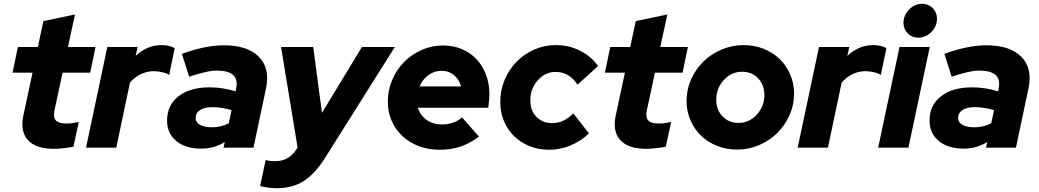

<svg xmlns="http://www.w3.org/2000/svg" viewBox="-20 -776 5460 1009"><path d="M103 -170 151 -394H46L74 -529H179L208 -665L374 -700L337 -529H482L454 -394H309L266 -195Q259 -159 273.5 -143Q288 -127 328 -127Q345 -127 360.5 -129Q376 -131 394 -135L366 -5Q347 -1 317.5 2.5Q288 6 263 6Q168 6 126.5 -40Q85 -86 103 -170Z M432 0 544 -529H703L693 -482Q722 -510 756.5 -524.5Q791 -539 829 -539Q851 -539 869.5 -534.5Q888 -530 898 -522L869 -382Q859 -390 834.5 -396Q810 -402 788 -402Q752 -402 719.5 -386Q687 -370 663 -342L591 0Z M1037 5Q955 5 906.5 -35Q858 -75 858 -142Q858 -223 918 -270Q978 -317 1083 -317Q1117 -317 1151.5 -311.5Q1186 -306 1218 -296L1221 -311Q1231 -358 1205.5 -381.5Q1180 -405 1120 -405Q1093 -405 1058 -397Q1023 -389 974 -373L936 -493Q996 -515 1051.5 -526.5Q1107 -538 1156 -538Q1281 -538 1340.5 -477.5Q1400 -417 1378 -312L1312 0H1155L1161 -29Q1130 -11 1100 -3Q1070 5 1037 5ZM1008 -155Q1008 -133 1031 -120Q1054 -107 1094 -107Q1118 -107 1140 -112.5Q1162 -118 1182 -128L1197 -197Q1174 -204 1148 -208.5Q1122 -213 1098 -213Q1055 -213 1031.5 -198Q1008 -183 1008 -155Z M1538 9 1544 0 1457 -529H1626L1672 -183L1882 -529H2055L1688 54Q1635 138 1576 175.5Q1517 213 1436 213Q1411 213 1389 210Q1367 207 1347 202L1376 65Q1386 68 1398.5 69.5Q1411 71 1427 71Q1463 71 1490 55.5Q1517 40 1538 9Z M2497 -58Q2447 -21 2398.5 -5Q2350 11 2290 11Q2231 11 2181 -8Q2131 -27 2095 -60.5Q2059 -94 2038.5 -140.5Q2018 -187 2018 -242Q2018 -302 2041 -356Q2064 -410 2103.5 -450Q2143 -490 2196 -513.5Q2249 -537 2308 -537Q2362 -537 2407 -518Q2452 -499 2484 -465Q2516 -431 2534 -383.5Q2552 -336 2552 -280Q2552 -269 2551 -255Q2550 -241 2546 -210H2176Q2188 -170 2221.5 -146Q2255 -122 2303 -122Q2334 -122 2361 -131.5Q2388 -141 2408 -159ZM2301 -404Q2262 -404 2231.5 -381.5Q2201 -359 2185 -322H2403Q2393 -359 2365.5 -381.5Q2338 -404 2301 -404Z M2882 -129Q2913 -129 2939.5 -141.5Q2966 -154 2993 -180L3075 -75Q3031 -33 2977 -11Q2923 11 2865 11Q2810 11 2763 -8Q2716 -27 2682 -60Q2648 -93 2628.5 -139.5Q2609 -186 2609 -240Q2609 -302 2632 -356.5Q2655 -411 2694.5 -451.5Q2734 -492 2787.5 -515.5Q2841 -539 2901 -539Q2970 -539 3028.5 -509.5Q3087 -480 3123 -429L3015 -331Q2993 -365 2964.5 -381.5Q2936 -398 2899 -398Q2845 -398 2806 -354Q2767 -310 2767 -249Q2767 -195 2799 -162Q2831 -129 2882 -129Z M3216 -170 3264 -394H3159L3187 -529H3292L3321 -665L3487 -700L3450 -529H3595L3567 -394H3422L3379 -195Q3372 -159 3386.5 -143Q3401 -127 3441 -127Q3458 -127 3473.5 -129Q3489 -131 3507 -135L3479 -5Q3460 -1 3430.5 2.5Q3401 6 3376 6Q3281 6 3239.5 -40Q3198 -86 3216 -170Z M3588 -245Q3588 -305 3612 -359Q3636 -413 3676.5 -452.5Q3717 -492 3772 -515.5Q3827 -539 3888 -539Q3944 -539 3993 -519.5Q4042 -500 4077 -466Q4112 -432 4132.5 -385Q4153 -338 4153 -284Q4153 -224 4129 -170.5Q4105 -117 4064.5 -77Q4024 -37 3969.5 -13.5Q3915 10 3854 10Q3797 10 3748 -9.5Q3699 -29 3664 -63Q3629 -97 3608.5 -144Q3588 -191 3588 -245ZM3861 -130Q3917 -130 3957 -173.5Q3997 -217 3997 -277Q3997 -330 3964 -364.5Q3931 -399 3880 -399Q3824 -399 3784 -355.5Q3744 -312 3744 -252Q3744 -199 3777 -164.5Q3810 -130 3861 -130Z M4172 0 4284 -529H4443L4433 -482Q4462 -510 4496.5 -524.5Q4531 -539 4569 -539Q4591 -539 4609.5 -534.5Q4628 -530 4638 -522L4609 -382Q4599 -390 4574.5 -396Q4550 -402 4528 -402Q4492 -402 4459.5 -386Q4427 -370 4403 -342L4331 0Z M4806 -578Q4773 -578 4750.5 -600.5Q4728 -623 4728 -656Q4728 -696 4757.5 -726Q4787 -756 4826 -756Q4859 -756 4881.5 -733.5Q4904 -711 4904 -678Q4904 -638 4874.5 -608Q4845 -578 4806 -578ZM4866 -529 4754 0H4595L4707 -529Z M5044 5Q4962 5 4913.5 -35Q4865 -75 4865 -142Q4865 -223 4925 -270Q4985 -317 5090 -317Q5124 -317 5158.5 -311.5Q5193 -306 5225 -296L5228 -311Q5238 -358 5212.5 -381.5Q5187 -405 5127 -405Q5100 -405 5065 -397Q5030 -389 4981 -373L4943 -493Q5003 -515 5058.5 -526.5Q5114 -538 5163 -538Q5288 -538 5347.5 -477.5Q5407 -417 5385 -312L5319 0H5162L5168 -29Q5137 -11 5107 -3Q5077 5 5044 5ZM5015 -155Q5015 -133 5038 -120Q5061 -107 5101 -107Q5125 -107 5147 -112.5Q5169 -118 5189 -128L5204 -197Q5181 -204 5155 -208.5Q5129 -213 5105 -213Q5062 -213 5038.5 -198Q5015 -183 5015 -155Z"/></svg>

Font: Red Hat Display Black
Style: Italic
Weight: 900
Italic angle: -12°
Designer: Pentagram / MCKL
Foundry: Pentagram / MCKL
Version: Version 1.003; Red Hat Display Black Italic